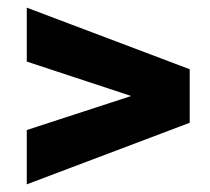

<svg xmlns="http://www.w3.org/2000/svg" viewBox="-20 -553 549 502"><path d="M476 -372V-232L50 -71V-213L323 -302L50 -392V-533Z"/></svg>

Font: Exo 2.0 Extra Bold
Style: Regular
Weight: 800
Designer: Natanael Gama
Version: Version 1.001;PS 001.001;hotconv 1.0.70;makeotf.lib2.5.58329